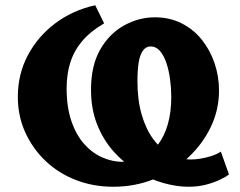

<svg xmlns="http://www.w3.org/2000/svg" viewBox="-20 -696 916 732"><path d="M412 16Q335 16 268.5 -10Q202 -36 153 -83Q104 -130 76 -192Q48 -254 48 -327Q48 -413 86 -485Q124 -557 190.5 -607Q257 -657 343 -676L377 -607Q324 -576 293 -539Q262 -502 248 -457.5Q234 -413 234 -359Q234 -288 252 -235Q270 -182 300.5 -147.5Q331 -113 369.5 -96Q408 -79 448 -79Q490 -79 524 -96Q558 -113 582.5 -145Q607 -177 620 -223Q633 -269 633 -326Q633 -359 628.5 -393Q624 -427 614.5 -455.5Q605 -484 590 -501.5Q575 -519 554 -519Q536 -519 524.5 -502.5Q513 -486 508.5 -456.5Q504 -427 504 -387Q504 -315 520 -259.5Q536 -204 564 -166Q592 -128 629 -108Q666 -88 709 -88Q726 -88 746.5 -91.5Q767 -95 787 -101.5Q807 -108 822 -118L853 -31Q842 -22 819 -11Q796 0 765.5 8Q735 16 698 16Q653 16 602 1.5Q551 -13 502.5 -43Q454 -73 414 -117.5Q374 -162 350.5 -221Q327 -280 327 -354Q327 -446 362 -507Q397 -568 453 -599Q509 -630 571 -630Q627 -630 672.5 -607Q718 -584 749.5 -544.5Q781 -505 798 -455Q815 -405 815 -351Q815 -277 783.5 -211.5Q752 -146 696.5 -94.5Q641 -43 568 -13.5Q495 16 412 16Z"/></svg>

Font: Ysabeau SC Black
Style: Regular
Weight: 900
Designer: Christian Thalmann (Catharsis Fonts)
Version: Version 2.001;gftools[0.9.30]; featfreeze: smcp